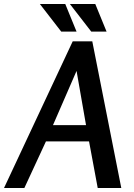

<svg xmlns="http://www.w3.org/2000/svg" viewBox="-49 -933 665 953"><path d="M409 -728 553 0H436L393 -231H179L72 0H-29L312 -728ZM331 -581 214 -312H378ZM424 -913 480 -776H404L298 -913ZM275 -913 331 -776H255L149 -913Z"/></svg>

Font: Rosario SemiBold
Style: Italic
Weight: 600
Italic angle: -8.05°
Designer: Hector Gatti
Foundry: Omnibus Type
Version: Version 1.101; ttfautohint (v1.8.1.43-b0c9)